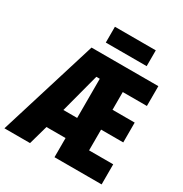

<svg xmlns="http://www.w3.org/2000/svg" viewBox="-208 -1054 1151 1208"><g transform="rotate(30 368.0 -450.5)"><path d="M701.2 0H358.9V-139.2H220.2L181.2 0H-4.9L215.8 -713.9H701.2V-569.8H525.9V-440.9H687V-296.9H525.9V-146H701.2ZM258.8 -285.2H358.9V-569.8H334ZM574.7 -900.9V-786.1H277.8V-900.9Z"/></g></svg>

Font: Open Sans Condensed ExtraBold
Style: Regular
Weight: 800
Width: 3
Designer: Monotype Design Team
Foundry: Monotype Imaging Inc.
Version: Version 3.000; ttfautohint (v1.8.4)